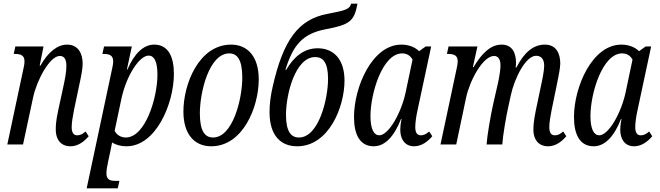

<svg xmlns="http://www.w3.org/2000/svg" viewBox="-20 -790 3612 1050"><path d="M366 10C409 10 443 -19 465 -45L448 -71C430 -55 417 -50 402 -50C381 -50 372 -67 372 -95C372 -119 378 -155 385 -190L413 -323C424 -373 432 -414 432 -442C432 -498 407 -546 347 -546C295 -546 244 -507 201 -431H197L218 -536H64L55 -495H62C92 -495 114 -488 114 -455C114 -446 113 -436 110 -423L20 0H106L161 -257C180 -348 251 -484 307 -484C334 -484 343 -462 343 -430C343 -395 336 -360 324 -305L298 -185C285 -126 285 -98 285 -80C285 -33 308 10 366 10Z M454 240H624L633 199H610C583 199 562 193 562 158C562 141 566 119 571 95L584 35C587 22 591 2 593 -11C614 3 642 10 672 10C832 10 931 -222 931 -386C931 -482 899 -546 823 -546C765 -546 714 -497 677 -410H674L701 -536H549L540 -495H547C577 -495 599 -488 599 -455C599 -446 598 -436 595 -423ZM668 -38C643 -38 618 -51 607 -75L644 -250C670 -373 741 -486 793 -486C823 -486 841 -454 841 -381C841 -256 775 -38 668 -38Z M1135 10C1309 10 1395 -205 1395 -356C1395 -482 1333 -546 1244 -546C1068 -546 983 -331 983 -180C983 -54 1045 10 1135 10ZM1145 -38C1101 -38 1073 -72 1073 -170C1073 -288 1124 -498 1234 -498C1277 -498 1305 -464 1305 -366C1305 -248 1253 -38 1145 -38Z M1605 10C1779 10 1864 -206 1864 -349C1864 -466 1805 -526 1717 -526C1643 -526 1587 -480 1545 -408H1541C1583 -548 1640 -607 1761 -630C1894 -655 1917 -674 1935 -770H1900C1893 -740 1871 -733 1770 -714C1612 -684 1529 -572 1471 -315C1460 -267 1454 -221 1454 -177C1454 -48 1516 10 1605 10ZM1615 -38C1572 -38 1544 -70 1544 -162C1544 -275 1595 -478 1704 -478C1747 -478 1774 -447 1774 -359C1774 -248 1723 -38 1615 -38Z M2024 10C2084 10 2135 -42 2173 -139H2176C2170 -111 2169 -93 2169 -80C2169 -33 2191 10 2245 10C2288 10 2322 -19 2344 -45L2327 -71C2309 -55 2296 -50 2281 -50C2260 -50 2251 -67 2251 -95C2251 -119 2256 -155 2264 -190L2338 -536H2308L2272 -510C2250 -532 2215 -546 2175 -546C2015 -546 1916 -314 1916 -150C1916 -54 1948 10 2024 10ZM2054 -50C2026 -50 2006 -82 2006 -155C2006 -280 2072 -498 2179 -498C2200 -498 2222 -490 2236 -464L2199 -288C2175 -172 2105 -50 2054 -50Z M2978 10C3021 10 3055 -19 3077 -45L3060 -71C3042 -55 3029 -50 3014 -50C2993 -50 2984 -67 2984 -95C2984 -119 2990 -155 2997 -190L3024 -321C3032 -359 3044 -418 3044 -442C3044 -496 3023 -546 2960 -546C2898 -546 2848 -506 2804 -421H2800C2801 -429 2802 -438 2802 -445C2802 -497 2784 -546 2723 -546C2665 -546 2616 -501 2570 -423H2566L2591 -536H2433L2424 -495H2431C2461 -495 2483 -488 2483 -455C2483 -446 2482 -436 2479 -423L2389 0H2475L2529 -256C2548 -347 2620 -484 2682 -484C2710 -484 2717 -456 2717 -433C2717 -392 2701 -324 2696 -304L2678 -225C2662 -154 2644 -47 2641 0H2727C2730 -51 2748 -153 2760 -207L2774 -271C2794 -363 2855 -485 2912 -485C2942 -485 2956 -463 2956 -431C2956 -402 2946 -355 2935 -304L2910 -185C2898 -126 2897 -98 2897 -80C2897 -33 2920 10 2978 10Z M3227 10C3287 10 3338 -42 3376 -139H3379C3373 -111 3372 -93 3372 -80C3372 -33 3394 10 3448 10C3491 10 3525 -19 3547 -45L3530 -71C3512 -55 3499 -50 3484 -50C3463 -50 3454 -67 3454 -95C3454 -119 3459 -155 3467 -190L3541 -536H3511L3475 -510C3453 -532 3418 -546 3378 -546C3218 -546 3119 -314 3119 -150C3119 -54 3151 10 3227 10ZM3257 -50C3229 -50 3209 -82 3209 -155C3209 -280 3275 -498 3382 -498C3403 -498 3425 -490 3439 -464L3402 -288C3378 -172 3308 -50 3257 -50Z"/></svg>

Font: Noto Serif ExtraCondensed
Style: Italic
Weight: 400
Width: 2
Italic angle: -12°
Designer: Monotype Design Team
Foundry: Monotype Imaging Inc.
Version: Version 2.014